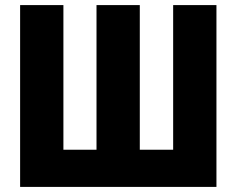

<svg xmlns="http://www.w3.org/2000/svg" viewBox="-20 -734 929 754"><path d="M59 0V-714H229V-146H359V-714H529V-146H660V-714H830V0Z"/></svg>

Font: Noto Sans ExtraCondensed Black
Style: Regular
Weight: 900
Width: 2
Designer: Monotype Design Team
Foundry: Monotype Imaging Inc.
Version: Version 2.013; ttfautohint (v1.8.4.7-5d5b)